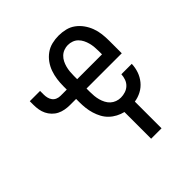

<svg xmlns="http://www.w3.org/2000/svg" viewBox="-196 -670 1017 1017"><g transform="rotate(-45 312.5 -161.5)"><path d="M359 205V5Q338 0 318 -10.5Q298 -21 282 -36.5Q266 -52 255.5 -71.5Q245 -91 238.5 -112.5Q232 -134 229.5 -156Q227 -178 227 -200V-225H180Q162 -225 143.5 -228.5Q125 -232 109 -240Q93 -248 80 -261.5Q67 -275 59 -291.5Q51 -308 48 -326Q45 -344 45 -362V-390H122V-362Q122 -350 125 -337.5Q128 -325 135.5 -315Q143 -305 155 -300Q167 -295 180 -295H227V-320Q227 -345 230.5 -370.5Q234 -396 242.5 -420Q251 -444 266 -465Q281 -486 302 -501Q323 -516 348 -522Q373 -528 398 -528Q424 -528 449 -522Q474 -516 494.5 -501Q515 -486 530 -465Q545 -444 554 -420Q563 -396 566 -370.5Q569 -345 569 -320V-225H305V-200Q305 -184 306.5 -168.5Q308 -153 312 -138Q316 -123 323.5 -108.5Q331 -94 342.5 -83.5Q354 -73 369 -67.5Q384 -62 400 -62Q417 -62 434 -67.5Q451 -73 463.5 -85Q476 -97 482 -113.5Q488 -130 489 -148H567Q566 -120 557 -94Q548 -68 530.5 -46.5Q513 -25 488.5 -12Q464 1 437 5V205ZM491 -295V-320Q491 -336 489.5 -351.5Q488 -367 484 -382Q480 -397 473 -411Q466 -425 455 -436Q444 -447 429 -452.5Q414 -458 398 -458Q383 -458 368 -452.5Q353 -447 341.5 -436Q330 -425 323 -411Q316 -397 312 -382Q308 -367 306.5 -351.5Q305 -336 305 -320V-295Z"/></g></svg>

Font: Zed Sans
Style: Regular
Weight: 400
Designer: Belleve Invis
Foundry: Belleve Invis
Version: Version 1.0.0; ttfautohint (v1.8.4)